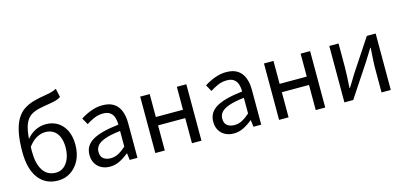

<svg xmlns="http://www.w3.org/2000/svg" viewBox="-70 -1294 3753 1786"><g transform="rotate(-15 1806.0 -401.0)"><path d="M315.8 13.4Q194 13.4 126.9 -75.8Q59.8 -164.9 59.8 -328.9Q59.8 -439.7 75.3 -515.4Q90.8 -591 119.8 -639.8Q148.9 -688.6 190.6 -716.8Q232.4 -745 285.3 -760.1Q338.1 -775.3 399.9 -784.5Q430.6 -789.5 449.1 -793.7Q467.7 -797.9 482.1 -803.5Q496.5 -809.1 512.7 -816.5L530.4 -733.5Q509 -718.5 481 -710.8Q452.9 -703 419.2 -698Q358.8 -688.8 313.4 -678.3Q268.1 -667.9 236.4 -646.8Q204.6 -625.7 184.9 -586.2Q165.2 -546.7 156.1 -480.2Q147.1 -413.6 147.1 -311.6Q147.1 -193.8 189.3 -128.3Q231.5 -62.9 314.6 -62.9Q357.4 -62.9 390 -88.8Q422.6 -114.8 441.2 -161.2Q459.7 -207.6 459.7 -268.7Q459.7 -325.4 442.9 -366.8Q426.1 -408.2 393.1 -430.7Q360.1 -453.3 312.6 -453.3Q273.4 -453.3 231 -431.6Q188.5 -409.9 145.9 -352.4L142.7 -420.5Q180.3 -471 230.8 -497.1Q281.4 -523.1 335.9 -523.1Q400.4 -523.1 449.5 -492.6Q498.7 -462.1 526.5 -405.1Q554.3 -348.1 554.3 -268.7Q554.3 -182.7 522 -119.3Q489.7 -56 435.6 -21.3Q381.6 13.4 315.8 13.4Z M814.2 13.4Q768.9 13.4 733.1 -4.9Q697.2 -23.2 676.4 -57.9Q655.6 -92.5 655.6 -141.3Q655.6 -230.1 735.5 -277.5Q815.3 -325 988.7 -344.2Q989.1 -379.4 979.8 -410.5Q970.5 -441.7 946.2 -461.5Q921.9 -481.3 877 -481.3Q829.6 -481.3 788.1 -462.8Q746.7 -444.3 714 -422.7L678.9 -486Q704 -502.3 736.8 -518.5Q769.6 -534.7 808.9 -545.7Q848.1 -556.8 891.5 -556.8Q958.2 -556.8 999.8 -529.1Q1041.3 -501.4 1060.7 -451.5Q1080.1 -401.6 1080.1 -334V0H1005.2L997.5 -64.9H993.7Q955.6 -32.7 910.3 -9.7Q864.9 13.4 814.2 13.4ZM839.8 -60.6Q879 -60.6 914.3 -79Q949.5 -97.4 988.7 -132.4V-283.2Q897.7 -273.1 843.8 -254.3Q790 -235.5 767 -209.1Q744.1 -182.6 744.1 -147.4Q744.1 -100.4 771.9 -80.5Q799.6 -60.6 839.8 -60.6Z M1252.1 0V-543.4H1343.5V-322.5H1605V-543.4H1696.4V0H1605V-241.9H1343.5V0Z M2006.2 13.4Q1960.9 13.4 1925.1 -4.9Q1889.2 -23.2 1868.4 -57.9Q1847.6 -92.5 1847.6 -141.3Q1847.6 -230.1 1927.5 -277.5Q2007.3 -325 2180.7 -344.2Q2181.1 -379.4 2171.8 -410.5Q2162.5 -441.7 2138.2 -461.5Q2113.9 -481.3 2069 -481.3Q2021.6 -481.3 1980.1 -462.8Q1938.7 -444.3 1906 -422.7L1870.9 -486Q1896 -502.3 1928.8 -518.5Q1961.6 -534.7 2000.9 -545.7Q2040.1 -556.8 2083.5 -556.8Q2150.2 -556.8 2191.8 -529.1Q2233.3 -501.4 2252.7 -451.5Q2272.1 -401.6 2272.1 -334V0H2197.2L2189.5 -64.9H2185.7Q2147.6 -32.7 2102.3 -9.7Q2056.9 13.4 2006.2 13.4ZM2031.8 -60.6Q2071 -60.6 2106.3 -79Q2141.5 -97.4 2180.7 -132.4V-283.2Q2089.7 -273.1 2035.8 -254.3Q1982 -235.5 1959 -209.1Q1936.1 -182.6 1936.1 -147.4Q1936.1 -100.4 1963.9 -80.5Q1991.6 -60.6 2031.8 -60.6Z M2444.1 0V-543.4H2535.5V-322.5H2797V-543.4H2888.4V0H2797V-241.9H2535.5V0Z M3073.1 0V-543.4H3162.2V-316.1Q3162.2 -273.5 3159.3 -220.9Q3156.4 -168.3 3153.3 -115.7H3157.5Q3173.3 -141.1 3193.8 -174.2Q3214.4 -207.3 3229.2 -232.3L3434.7 -543.4H3519.8V0H3430.8V-226.7Q3430.8 -269.9 3434.2 -322.5Q3437.5 -375.1 3440.7 -427.7H3436.1Q3420.9 -402.7 3400.2 -369.2Q3379.6 -335.7 3363.8 -311.1L3157.9 0Z"/></g></svg>

Font: Noto Sans TC
Style: Regular
Weight: 100
Designer: Ryoko NISHIZUKA 西塚涼子 (kana, bopomofo & ideographs); Paul D. Hunt (Latin, Greek & Cyrillic); Sandoll Communications 산돌커뮤니
Foundry: Adobe
Version: Version 2.004;hotconv 1.0.118;makeotfexe 2.5.65603